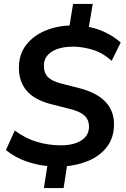

<svg xmlns="http://www.w3.org/2000/svg" viewBox="-20 -840 640 975"><path d="M203 115 223 -15 238 5Q173 0 115 -20Q57 -40 10 -78L55 -177Q111 -136 169.5 -119Q228 -102 290 -102Q332 -102 364 -113Q396 -124 414 -145Q432 -166 432 -196Q432 -220 422 -237Q412 -254 390 -266.5Q368 -279 330 -288L232 -313Q184 -326 149 -349.5Q114 -373 95 -409.5Q76 -446 76 -495Q76 -564 112.5 -611.5Q149 -659 210.5 -684.5Q272 -710 346 -711L331 -697L351 -820H451L430 -696L422 -705Q469 -697 513 -676.5Q557 -656 593 -624L547 -531Q503 -571 451.5 -587Q400 -603 351 -603Q283 -603 243 -577.5Q203 -552 203 -507Q203 -468 224 -448Q245 -428 286 -417L384 -392Q472 -369 515.5 -323Q559 -277 559 -209Q559 -142 524 -95.5Q489 -49 430.5 -24Q372 1 303 5L323 -15L303 115Z"/></svg>

Font: Nunito Sans 12pt
Style: Bold Italic
Weight: 700
Italic angle: -9°
Designer: Vernon Adams
Foundry: Vernon Adams
Version: Version 3.101;gftools[0.9.27]